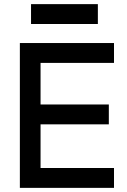

<svg xmlns="http://www.w3.org/2000/svg" viewBox="-20 -908 616 928"><path d="M76 0V-700H176V0ZM127 0V-96H531V0ZM127 -307V-403H506V-307ZM127 -604V-700H531V-604ZM130 -792V-888H453V-792Z"/></svg>

Font: Fustat SemiBold
Style: Regular
Weight: 600
Designer: Mohamed Gaber, Khaled Hosny, Laura Garcia Mut
Foundry: Kief Type Foundry, Alif Type Foundry, Hard Type Foundry
Version: Version 1.007